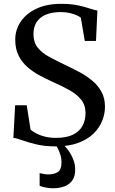

<svg xmlns="http://www.w3.org/2000/svg" viewBox="-20 -772 614 1027"><path d="M277 11Q219 11 174.2 0.2Q129.5 -10.5 98.8 -21.8Q68 -33 51.5 -34.5L61 -209H123L143.5 -78.5Q156 -67.5 175.5 -57.5Q195 -47.5 221.2 -41Q247.5 -34.5 279.5 -34.5Q335 -34.5 370 -51.5Q405 -68.5 421.2 -98.8Q437.5 -129 437.5 -167.5Q437.5 -210 413.8 -239.2Q390 -268.5 349.5 -291Q309 -313.5 258.5 -335.5Q228 -349.5 193.8 -367.5Q159.5 -385.5 129.2 -411.2Q99 -437 80.2 -473.2Q61.5 -509.5 61.5 -559.5Q61.5 -613 91 -656.5Q120.5 -700 175.5 -725.8Q230.5 -751.5 307.5 -751.5Q345.5 -752 376.5 -747Q407.5 -742 431.8 -735Q456 -728 473.2 -722.5Q490.5 -717 501 -715.5L493.5 -553H433.5L412.5 -677Q406.5 -683 391.2 -690Q376 -697 353.8 -702.2Q331.5 -707.5 303.5 -707.5Q256 -707 223.8 -693Q191.5 -679 175.2 -652.8Q159 -626.5 159 -590.5Q159 -546.5 181 -518.2Q203 -490 242.2 -468.5Q281.5 -447 332 -423Q367 -406.5 403.8 -387Q440.5 -367.5 471.8 -342Q503 -316.5 522.2 -282Q541.5 -247.5 541.5 -200.5Q541.5 -163 526.5 -125.5Q511.5 -88 479.8 -57Q448 -26 397.8 -7.5Q347.5 11 277 11ZM262 235Q244.5 235 224.8 231Q205 227 192 222V154Q202.5 157 215.8 159Q229 161 236.5 161Q269.5 161 289.2 148.2Q309 135.5 309 94Q309 75.5 303.2 56.8Q297.5 38 289.5 22.8Q281.5 7.5 275 0H300.5H317Q328.5 10 344 30.5Q359.5 51 371 78.5Q382.5 106 382 137Q382 171 367.2 192.5Q352.5 214 325.8 224.5Q299 235 262 235Z"/></svg>

Font: Merriweather 60pt
Style: Regular
Weight: 400
Version: Version 2.100